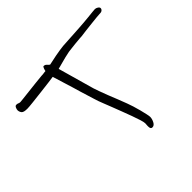

<svg xmlns="http://www.w3.org/2000/svg" viewBox="-210 -734 954 954"><g transform="rotate(-45 266.5 -257.0)"><path d="M592 -549Q592 -542 586.5 -537.5Q581 -533 576 -533Q567 -533 547.5 -531Q528 -529 505.5 -526.5Q483 -524 461.5 -521.5Q440 -519 427 -517Q423 -517 410.5 -516Q398 -515 382.5 -513.5Q367 -512 351.5 -510Q336 -508 327 -507Q316 -505 295 -500Q274 -495 257 -490Q251 -488 246 -487Q241 -486 238 -485Q234 -484 231 -483L285 -292Q288 -283 295 -263Q302 -243 311.5 -219Q321 -195 331.5 -169Q342 -143 350 -121Q355 -108 361 -89Q367 -70 372 -50.5Q377 -31 380.5 -15Q384 1 384 7Q384 21 376 36.5Q368 52 355 52Q343 52 343 35V28Q343 25 343.5 21Q344 17 344 12Q344 4 338 -15.5Q332 -35 323 -59.5Q314 -84 303.5 -111.5Q293 -139 283.5 -163.5Q274 -188 267 -205.5Q260 -223 258 -229Q255 -237 250.5 -252Q246 -267 240 -286Q234 -305 227.5 -326.5Q221 -348 215 -369Q200 -418 182 -476Q177 -475 149.5 -471.5Q122 -468 88 -464Q54 -460 23 -456.5Q-8 -453 -19 -453Q-44 -453 -51 -461Q-58 -469 -59 -481Q-59 -489 -55 -497.5Q-51 -506 -44 -506Q-36 -506 -31.5 -503.5Q-27 -501 -20 -501Q-18 -501 0.5 -503Q19 -505 44.5 -508Q70 -511 97.5 -514Q125 -517 146 -519Q151 -519 156.5 -519.5Q162 -520 167 -521Q172 -522 177 -522Q177 -525 180.5 -535.5Q184 -546 188 -546Q198 -546 204.5 -538.5Q211 -531 216 -528Q223 -529 237.5 -532.5Q252 -536 268.5 -539Q285 -542 300.5 -544.5Q316 -547 327 -548L444 -555Q459 -556 478.5 -557.5Q498 -559 517 -561Q536 -563 550 -564.5Q564 -566 569 -566Q578 -565 585 -560Q592 -555 592 -549Z"/></g></svg>

Font: Reenie Beanie
Style: Regular
Weight: 500
Designer: James Grieshaber
Foundry: James Grieshaber
Version: Version 1.000